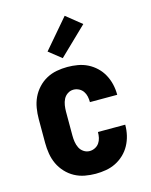

<svg xmlns="http://www.w3.org/2000/svg" viewBox="-117 -847 734 931"><g transform="rotate(-15 250.0 -381.5)"><path d="M247 8Q220 8 193 3Q166 -2 142 -15Q118 -28 99 -48.5Q80 -69 68.5 -93.5Q57 -118 52.5 -145.5Q48 -173 48 -200V-320Q48 -347 52.5 -374.5Q57 -402 68.5 -426.5Q80 -451 99 -471.5Q118 -492 142 -505Q166 -518 193 -523Q220 -528 247 -528Q273 -528 299 -523.5Q325 -519 348 -507.5Q371 -496 390 -478Q409 -460 421.5 -437Q434 -414 440 -388.5Q446 -363 446 -337V-335H309V-336Q309 -350 306 -364Q303 -378 295 -389.5Q287 -401 274 -407.5Q261 -414 247 -414Q231 -414 217.5 -405Q204 -396 197 -382Q190 -368 187.5 -352Q185 -336 185 -320V-200Q185 -184 187.5 -168Q190 -152 197 -138Q204 -124 217.5 -115Q231 -106 247 -106Q261 -106 274 -112.5Q287 -119 295 -130.5Q303 -142 306 -156Q309 -170 309 -184V-185H446V-183Q446 -157 440 -131.5Q434 -106 421.5 -83Q409 -60 390 -42Q371 -24 348 -12.5Q325 -1 299 3.5Q273 8 247 8ZM237 -575 174 -625 299 -771 376 -709Z"/></g></svg>

Font: Iosevka SS18 Heavy
Style: Regular
Weight: 900
Monospace: yes
Designer: Belleve Invis
Foundry: Belleve Invis
Version: Version 25.1.1; ttfautohint (v1.8.4)